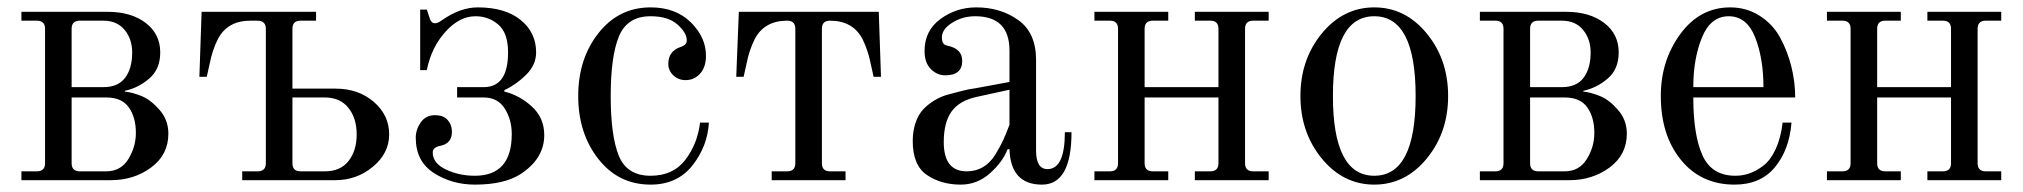

<svg xmlns="http://www.w3.org/2000/svg" viewBox="-20 -488 5478 520"><path d="M174 -252H260Q300 -252 319 -277.5Q338 -303 338 -346Q338 -382 317.5 -407Q297 -432 260 -432H196Q174 -432 174 -410ZM38 0V-24H80Q102 -24 102 -46V-410Q102 -432 80 -432H38V-456H272Q335 -456 374.5 -426Q414 -396 414 -346Q414 -301 384.5 -275.5Q355 -250 318 -242V-240Q338 -238 363 -228Q388 -218 412 -190.5Q436 -163 436 -126Q436 -69 389.5 -34.5Q343 0 280 0ZM174 -224V-46Q174 -24 196 -24H268Q307 -24 327.5 -57Q348 -90 348 -128Q348 -170 329 -197Q310 -224 268 -224Z M636 0V-24H678Q700 -24 700 -46V-410Q700 -432 677 -432H658Q596 -432 570 -382Q555 -352 548 -316L540 -280H520L526 -456H836V-432H794Q772 -432 772 -410V-248H888Q951 -248 992.5 -212Q1034 -176 1034 -124Q1034 -73 990 -36.5Q946 0 888 0ZM772 -224V-46Q772 -24 794 -24H860Q902 -24 924 -52Q946 -80 946 -124Q946 -168 923.5 -196Q901 -224 860 -224Z M1274 -468Q1348 -468 1390 -434Q1432 -400 1432 -346Q1432 -312 1404.5 -285Q1377 -258 1346 -244V-240Q1387 -230 1420.5 -199.5Q1454 -169 1454 -122Q1454 -58 1389 -16Q1345 12 1266 12Q1204 12 1155 -19.5Q1106 -51 1106 -115Q1106 -137 1119.5 -156.5Q1133 -176 1158 -176Q1181 -176 1192.5 -163Q1204 -150 1204 -131Q1204 -99 1172 -93Q1152 -89 1152 -75Q1152 -46 1187.5 -29Q1223 -12 1266 -12Q1366 -12 1366 -125Q1366 -164 1347 -194Q1328 -224 1290 -224H1218V-252H1290Q1356 -252 1356 -346Q1356 -399 1329.5 -421.5Q1303 -444 1268 -444Q1224 -444 1186 -401.5Q1148 -359 1136 -298H1118V-462H1136L1144 -438Q1148 -425 1158 -425Q1166 -425 1178 -434Q1227 -468 1274 -468Z M1742 12Q1655 12 1600.5 -57.5Q1546 -127 1546 -228Q1546 -329 1601 -398.5Q1656 -468 1742 -468Q1810 -468 1851 -427.5Q1892 -387 1892 -337Q1892 -306 1876 -288.5Q1860 -271 1837 -271Q1817 -271 1803.5 -284Q1790 -297 1790 -315Q1790 -350 1824 -361Q1840 -366 1840 -379Q1840 -399 1815 -421.5Q1790 -444 1742 -444Q1679 -444 1656.5 -390Q1634 -336 1634 -228Q1634 -120 1656 -66Q1678 -12 1742 -12Q1803 -12 1836 -55Q1869 -98 1876 -156H1900Q1896 -91 1855 -39.5Q1814 12 1742 12Z M2070 0V-24H2112Q2134 -24 2134 -46V-410Q2134 -432 2112 -432Q2050 -432 2024 -382Q2009 -352 2002 -316L1994 -280H1974L1981 -456H2360L2366 -280H2346L2338 -316Q2331 -352 2316 -382Q2290 -432 2228 -432Q2206 -432 2206 -410V-46Q2206 -24 2228 -24H2270V0Z M2714 -245 2627 -226Q2579 -216 2557.5 -186.5Q2536 -157 2536 -103Q2536 -24 2598 -24Q2623 -24 2642.5 -35.5Q2662 -47 2676 -70Q2690 -93 2697 -108.5Q2704 -124 2714 -150ZM2452 -106Q2452 -134 2460 -156.5Q2468 -179 2481 -192.5Q2494 -206 2511.5 -216.5Q2529 -227 2548 -232L2586 -242Q2605 -247 2622 -249L2714 -266V-351Q2714 -444 2621 -444Q2587 -444 2559 -426.5Q2531 -409 2531 -387Q2531 -377 2534 -372Q2537 -366 2547 -364Q2586 -356 2586 -323Q2586 -284 2540 -284Q2518 -284 2501 -301Q2484 -318 2484 -350Q2484 -405 2527 -436.5Q2570 -468 2624 -468Q2690 -468 2738 -433.5Q2786 -399 2786 -326V-80Q2786 -30 2817 -30Q2864 -30 2864 -130H2882Q2882 12 2802 12Q2717 12 2714 -84H2709Q2696 -50 2661.5 -19Q2627 12 2582 12Q2529 12 2490.5 -14Q2452 -40 2452 -106Z M2944 0V-24H2986Q3008 -24 3008 -46V-410Q3008 -432 2986 -432H2944V-456H3144V-432H3102Q3080 -432 3080 -410V-252H3280V-410Q3280 -432 3258 -432H3216V-456H3416V-432H3374Q3352 -432 3352 -410V-46Q3352 -24 3374 -24H3416V0H3216V-24H3258Q3280 -24 3280 -46V-224H3080V-46Q3080 -24 3102 -24H3144V0Z M3702 -12Q3814 -12 3814 -228Q3814 -444 3702 -444Q3590 -444 3590 -228Q3590 -12 3702 -12ZM3702 12Q3618 12 3560 -58.5Q3502 -129 3502 -228Q3502 -327 3560 -397.5Q3618 -468 3702 -468Q3786 -468 3844 -397.5Q3902 -327 3902 -228Q3902 -129 3844 -58.5Q3786 12 3702 12Z M4124 -252H4210Q4250 -252 4269 -277.5Q4288 -303 4288 -346Q4288 -382 4267.5 -407Q4247 -432 4210 -432H4146Q4124 -432 4124 -410ZM3988 0V-24H4030Q4052 -24 4052 -46V-410Q4052 -432 4030 -432H3988V-456H4222Q4285 -456 4324.5 -426Q4364 -396 4364 -346Q4364 -301 4334.5 -275.5Q4305 -250 4268 -242V-240Q4288 -238 4313 -228Q4338 -218 4362 -190.5Q4386 -163 4386 -126Q4386 -69 4339.5 -34.5Q4293 0 4230 0ZM4124 -224V-46Q4124 -24 4146 -24H4218Q4257 -24 4277.5 -57Q4298 -90 4298 -128Q4298 -170 4279 -197Q4260 -224 4218 -224Z M4566 -252H4756Q4756 -330 4733.5 -387Q4711 -444 4662 -444Q4613 -444 4589.5 -386.5Q4566 -329 4566 -252ZM4678 12Q4587 12 4532.5 -55Q4478 -122 4478 -228Q4478 -324 4531 -396Q4584 -468 4666 -468Q4710 -468 4745.5 -445.5Q4781 -423 4801 -386.5Q4821 -350 4831.5 -308Q4842 -266 4842 -224H4566Q4566 -122 4591 -67Q4616 -12 4680 -12Q4700 -12 4718.5 -18.5Q4737 -25 4756 -39.5Q4775 -54 4789 -84Q4803 -114 4808 -156H4832Q4826 -82 4787 -35Q4748 12 4678 12Z M4928 0V-24H4970Q4992 -24 4992 -46V-410Q4992 -432 4970 -432H4928V-456H5128V-432H5086Q5064 -432 5064 -410V-252H5264V-410Q5264 -432 5242 -432H5200V-456H5400V-432H5358Q5336 -432 5336 -410V-46Q5336 -24 5358 -24H5400V0H5200V-24H5242Q5264 -24 5264 -46V-224H5064V-46Q5064 -24 5086 -24H5128V0Z"/></svg>

Font: Old Standard TT
Style: Regular
Weight: 400
Designer: Alexey Kryukov <alexios@thessalonica.org.ru>
Version: Version 1.0